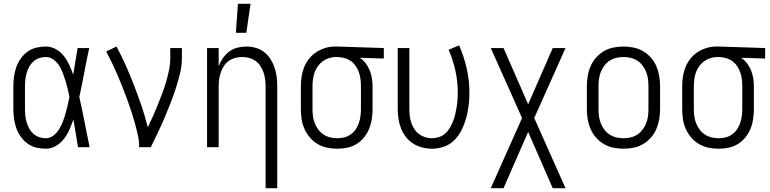

<svg xmlns="http://www.w3.org/2000/svg" viewBox="-20 -772 4040 1007"><path d="M221 8Q195 8 170 2Q145 -4 124.5 -19Q104 -34 89 -55Q74 -76 65.5 -100Q57 -124 53.5 -149.5Q50 -175 50 -200V-320Q50 -345 53.5 -370.5Q57 -396 65.5 -420Q74 -444 89 -465Q104 -486 124.5 -501Q145 -516 170 -522Q195 -528 221 -528Q248 -528 273 -514Q298 -500 315 -478Q332 -456 343.5 -431Q355 -406 364 -380Q370 -415 375.5 -450Q381 -485 387 -520H448Q434 -456 422 -391.5Q410 -327 396 -263Q411 -198 423.5 -132Q436 -66 450 0H389Q383 -37 377 -73.5Q371 -110 365 -146Q356 -119 344.5 -93Q333 -67 316 -44.5Q299 -22 274 -7Q249 8 221 8ZM221 -47Q243 -47 261 -61.5Q279 -76 290.5 -95Q302 -114 310 -135Q318 -156 324 -177Q330 -198 335 -220Q340 -242 344 -264Q340 -285 335 -306Q330 -327 323.5 -348Q317 -369 309.5 -389Q302 -409 290.5 -427.5Q279 -446 260.5 -459.5Q242 -473 221 -473Q203 -473 186 -467.5Q169 -462 155.5 -450Q142 -438 133.5 -422.5Q125 -407 120 -390Q115 -373 113 -355.5Q111 -338 111 -320V-200Q111 -182 113 -164.5Q115 -147 120 -130Q125 -113 133.5 -97.5Q142 -82 155.5 -70Q169 -58 186 -52.5Q203 -47 221 -47Z M710 0Q710 -33 702.5 -66Q695 -99 686 -131Q677 -163 666.5 -194.5Q656 -226 644.5 -257.5Q633 -289 620.5 -320Q608 -351 595 -381.5Q582 -412 567.5 -442Q553 -472 537 -502L591 -528Q618 -478 641 -426Q664 -374 684.5 -320.5Q705 -267 723.5 -213Q742 -159 755 -104Q769 -133 782 -162Q795 -191 807 -221Q819 -251 830.5 -281Q842 -311 851 -342Q860 -373 866.5 -404.5Q873 -436 873 -468V-520H934V-468Q934 -426 924 -385.5Q914 -345 901 -305.5Q888 -266 873 -227.5Q858 -189 841.5 -150.5Q825 -112 807 -74.5Q789 -37 771 0Z M1373 215V-320Q1373 -339 1370.5 -357Q1368 -375 1362 -392.5Q1356 -410 1345.5 -426Q1335 -442 1320 -452.5Q1305 -463 1287 -468Q1269 -473 1250 -473Q1231 -473 1213 -468Q1195 -463 1180 -452.5Q1165 -442 1154.5 -426Q1144 -410 1138 -392.5Q1132 -375 1129.5 -357Q1127 -339 1127 -320V0H1066V-520H1127V-424Q1135 -447 1149 -467Q1163 -487 1182 -501.5Q1201 -516 1225 -522Q1249 -528 1273 -528Q1297 -528 1321.5 -521Q1346 -514 1365.5 -499Q1385 -484 1398.5 -462.5Q1412 -441 1420 -417.5Q1428 -394 1431 -369.5Q1434 -345 1434 -320V215ZM1217 -600 1228 -752H1294L1272 -600Z M1749 8Q1722 8 1695.5 2.5Q1669 -3 1646 -16.5Q1623 -30 1605.5 -50.5Q1588 -71 1577 -95.5Q1566 -120 1562 -146.5Q1558 -173 1558 -200V-320Q1558 -346 1562 -371.5Q1566 -397 1575.5 -420.5Q1585 -444 1601.5 -464.5Q1618 -485 1639.5 -499Q1661 -513 1686 -520.5Q1711 -528 1736 -528H1750L1993 -520V-465L1867 -469Q1885 -457 1898 -440Q1911 -423 1919 -403Q1927 -383 1930.5 -362Q1934 -341 1934 -320V-200Q1934 -174 1930 -147.5Q1926 -121 1916 -96.5Q1906 -72 1889.5 -51.5Q1873 -31 1850.5 -17Q1828 -3 1802 2.5Q1776 8 1749 8ZM1749 -47Q1768 -47 1786 -51.5Q1804 -56 1819.5 -67Q1835 -78 1845.5 -93.5Q1856 -109 1862 -126.5Q1868 -144 1870.5 -162.5Q1873 -181 1873 -200V-320Q1873 -338 1871 -355.5Q1869 -373 1863.5 -389.5Q1858 -406 1848.5 -421.5Q1839 -437 1825.5 -448Q1812 -459 1795 -465Q1778 -471 1761 -472L1750 -473H1741Q1723 -473 1705 -467Q1687 -461 1672.5 -450.5Q1658 -440 1647 -424.5Q1636 -409 1630 -392Q1624 -375 1621.5 -356.5Q1619 -338 1619 -320V-200Q1619 -181 1621.5 -162Q1624 -143 1631 -125.5Q1638 -108 1649.5 -92.5Q1661 -77 1677 -66.5Q1693 -56 1711.5 -51.5Q1730 -47 1749 -47Z M2246 8Q2220 8 2194.5 1.5Q2169 -5 2147 -19Q2125 -33 2109 -53.5Q2093 -74 2083.5 -98Q2074 -122 2070 -148Q2066 -174 2066 -200V-520H2127V-200Q2127 -182 2129 -164Q2131 -146 2137 -128.5Q2143 -111 2153 -95.5Q2163 -80 2177.5 -69Q2192 -58 2209.5 -52.5Q2227 -47 2245 -47Q2264 -47 2282.5 -53Q2301 -59 2315.5 -72Q2330 -85 2339.5 -101.5Q2349 -118 2356 -135.5Q2363 -153 2367.5 -172Q2372 -191 2375 -209.5Q2378 -228 2379.5 -247Q2381 -266 2381 -285Q2381 -344 2368.5 -401Q2356 -458 2333 -511L2388 -534Q2414 -475 2428 -412Q2442 -349 2442 -285Q2442 -252 2438 -219Q2434 -186 2425.5 -154.5Q2417 -123 2402.5 -93Q2388 -63 2365 -39Q2342 -15 2310.5 -3.5Q2279 8 2246 8Z M2554 215 2718 -153 2554 -520H2621L2750 -225L2879 -520H2946L2782 -153L2946 215H2879L2750 -80L2621 215Z M3250 8Q3223 8 3196.5 2.5Q3170 -3 3147 -16.5Q3124 -30 3106 -50.5Q3088 -71 3077.5 -95.5Q3067 -120 3062.5 -146.5Q3058 -173 3058 -200V-320Q3058 -347 3062.5 -373.5Q3067 -400 3077.5 -424.5Q3088 -449 3106 -469.5Q3124 -490 3147 -503.5Q3170 -517 3196.5 -522.5Q3223 -528 3250 -528Q3277 -528 3303.5 -522.5Q3330 -517 3353 -503.5Q3376 -490 3394 -469.5Q3412 -449 3422.5 -424.5Q3433 -400 3437.5 -373.5Q3442 -347 3442 -320V-200Q3442 -173 3437.5 -146.5Q3433 -120 3422.5 -95.5Q3412 -71 3394 -50.5Q3376 -30 3353 -16.5Q3330 -3 3303.5 2.5Q3277 8 3250 8ZM3250 -47Q3269 -47 3288 -51.5Q3307 -56 3323 -66.5Q3339 -77 3350.5 -92.5Q3362 -108 3369 -125.5Q3376 -143 3378.5 -162Q3381 -181 3381 -200V-320Q3381 -339 3378.5 -358Q3376 -377 3369 -394.5Q3362 -412 3350.5 -427.5Q3339 -443 3323 -453.5Q3307 -464 3288 -468.5Q3269 -473 3250 -473Q3231 -473 3212 -468.5Q3193 -464 3177 -453.5Q3161 -443 3149.5 -427.5Q3138 -412 3131 -394.5Q3124 -377 3121.5 -358Q3119 -339 3119 -320V-200Q3119 -181 3121.5 -162Q3124 -143 3131 -125.5Q3138 -108 3149.5 -92.5Q3161 -77 3177 -66.5Q3193 -56 3212 -51.5Q3231 -47 3250 -47Z M3749 8Q3722 8 3695.5 2.5Q3669 -3 3646 -16.5Q3623 -30 3605.5 -50.5Q3588 -71 3577 -95.5Q3566 -120 3562 -146.5Q3558 -173 3558 -200V-320Q3558 -346 3562 -371.5Q3566 -397 3575.5 -420.5Q3585 -444 3601.5 -464.5Q3618 -485 3639.5 -499Q3661 -513 3686 -520.5Q3711 -528 3736 -528H3750L3993 -520V-465L3867 -469Q3885 -457 3898 -440Q3911 -423 3919 -403Q3927 -383 3930.5 -362Q3934 -341 3934 -320V-200Q3934 -174 3930 -147.5Q3926 -121 3916 -96.5Q3906 -72 3889.5 -51.5Q3873 -31 3850.5 -17Q3828 -3 3802 2.5Q3776 8 3749 8ZM3749 -47Q3768 -47 3786 -51.5Q3804 -56 3819.5 -67Q3835 -78 3845.5 -93.5Q3856 -109 3862 -126.5Q3868 -144 3870.5 -162.5Q3873 -181 3873 -200V-320Q3873 -338 3871 -355.5Q3869 -373 3863.5 -389.5Q3858 -406 3848.5 -421.5Q3839 -437 3825.5 -448Q3812 -459 3795 -465Q3778 -471 3761 -472L3750 -473H3741Q3723 -473 3705 -467Q3687 -461 3672.5 -450.5Q3658 -440 3647 -424.5Q3636 -409 3630 -392Q3624 -375 3621.5 -356.5Q3619 -338 3619 -320V-200Q3619 -181 3621.5 -162Q3624 -143 3631 -125.5Q3638 -108 3649.5 -92.5Q3661 -77 3677 -66.5Q3693 -56 3711.5 -51.5Q3730 -47 3749 -47Z"/></svg>

Font: Iosevka Custom Light
Style: Regular
Weight: 300
Monospace: yes
Designer: Belleve Invis
Foundry: Belleve Invis
Version: Version 27.3.5